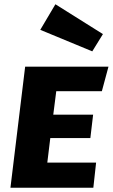

<svg xmlns="http://www.w3.org/2000/svg" viewBox="-20 -881 529 901"><path d="M244 -453 230 -343H417L404 -233H216L202 -118H431L418 0H29L98 -568H489L458 -453ZM413 -640 169 -741 240 -861 463 -721Z"/></svg>

Font: Qjlgwqiwhsfqbnnlvksmvfsycuq
Style: Regular
Weight: 700
Italic angle: -8°
Designer: Carrois Corporate & Edenspiekermann
Foundry: Carrois Corporate GbR & Edenspiekermann AG
Version: Version 2.001